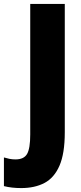

<svg xmlns="http://www.w3.org/2000/svg" viewBox="-86 -734 415 978"><path d="M22 224Q-27 224 -66 214V68Q-53 72 -38.5 75Q-24 78 -7 78Q36 78 52 50Q68 22 68 -49V-714H244V-60Q244 48 217 110Q190 172 140.5 198Q91 224 22 224Z"/></svg>

Font: Noto Sans Myanmar UI Condensed Black
Style: Regular
Weight: 900
Width: 3
Designer: Monotype Design Team
Foundry: Monotype Imaging Inc.
Version: Version 2.103; ttfautohint (v1.8.4.7-5d5b)